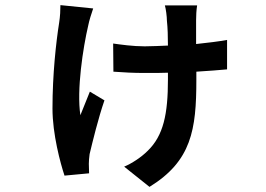

<svg xmlns="http://www.w3.org/2000/svg" viewBox="-20 -631 1040 750"><path d="M328 46C328 34 327 18 327 9C327 1 328 -16 330 -29C341 -75 364 -170 388 -239L331 -273C319 -244 304 -205 294 -181C279 -279 304 -444 325 -533C328 -549 337 -578 344 -598L216 -611C216 -592 215 -567 211 -542C199 -466 185 -341 185 -207C185 -107 216 7 232 55L328 46ZM747 -319V-351C795 -354 835 -357 867 -360V-475C834 -469 793 -464 746 -459V-552C746 -569 747 -591 750 -610H624C628 -597 632 -566 632 -550C635 -523 636 -488 636 -453C605 -452 576 -450 545 -450C499 -450 450 -457 422 -461L423 -351C462 -348 504 -346 541 -346H561C587 -346 611 -346 636 -347V-320C636 -187 619 -101 556 -41C532 -17 496 7 465 20L564 99C728 -2 747 -124 747 -319Z"/></svg>

Font: Glow Sans TC Normal
Style: Bold
Weight: 700
Designer: Ryoko NISHIZUKA (kana, bopomofo & ideographs); Paul D. Hunt (Latin, Greek & Cyrillic); Sandoll Communications, Soo-young
Version: Version 0.93